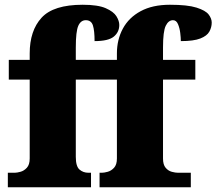

<svg xmlns="http://www.w3.org/2000/svg" viewBox="-20 -788 911 808"><path d="M13 0V-61H42Q51 -61 66 -65Q81 -69 93 -82Q105 -95 105 -121V-453H17V-536H105V-563Q105 -659 155 -713.5Q205 -768 328 -768Q392 -768 425 -753.5Q458 -739 470 -719.5Q482 -700 482 -683Q482 -653 459 -634Q436 -615 378 -615Q378 -659 371 -681Q364 -703 341 -703Q320 -703 309.5 -679.5Q299 -656 299 -588V-536H472V-563Q472 -621 497 -667.5Q522 -714 572 -741Q622 -768 695 -768Q769 -768 807 -756Q845 -744 858 -727Q871 -710 871 -693Q871 -673 861 -655Q851 -637 823 -626Q795 -615 741 -615Q741 -629 738.5 -649.5Q736 -670 729 -686.5Q722 -703 708 -703Q689 -703 677.5 -679.5Q666 -656 666 -588V-536H802V-453H666V-121Q666 -95 677 -82Q688 -69 703 -65Q718 -61 729 -61H783V0H399V-61H409Q418 -61 433 -65Q448 -69 460 -82Q472 -95 472 -121V-453H299V-128Q299 -88 314.5 -74.5Q330 -61 352 -61H363V0Z"/></svg>

Font: Noto Serif Black
Style: Regular
Weight: 900
Designer: Monotype Design Team
Foundry: Monotype Imaging Inc.
Version: Version 2.014; ttfautohint (v1.8.4.7-5d5b)